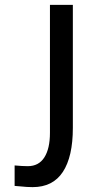

<svg xmlns="http://www.w3.org/2000/svg" viewBox="-20 -519 387 788"><path d="M64 246 40 244V160Q73 163 94 163Q139 163 162 127Q185 91 185 26V-499H279V6Q279 124 238 186.5Q197 249 114 249Q91 249 64 246Z"/></svg>

Font: sheba-seeBold
Style: Regular
Weight: 600
Designer: Mohamed Galeb, the designers
Foundry: Kief Type Foundry
Version: Version 2.010; ttfautohint (v1.5.33-1714) -l 8 -r 50 -G 200 